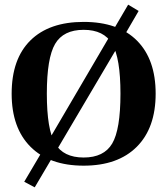

<svg xmlns="http://www.w3.org/2000/svg" viewBox="-20 -701 718 824"><path d="M30 -299Q30 -448 110.5 -527.5Q191 -607 339 -607Q488 -607 568 -526.5Q648 -446 648 -299Q648 -152 567 -71Q486 10 339 10Q192 10 111 -71Q30 -152 30 -299ZM497 -299Q497 -452 461.5 -512.5Q426 -573 339 -573Q252 -573 216.5 -512.5Q181 -452 181 -299Q181 -145 216.5 -85Q252 -25 339 -25Q426 -25 461.5 -85Q497 -145 497 -299ZM129 103 84 79 149 -31 530 -681 575 -654 518 -556Z"/></svg>

Font: UnnaBold
Style: Bold
Weight: 700
Designer: Jorge de Buen Unna
Foundry: Omnibus-Type
Version: Version 2.008;hotconv 1.0.109;makeotfexe 2.5.65596